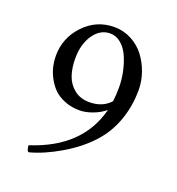

<svg xmlns="http://www.w3.org/2000/svg" viewBox="-119 -729 769 833"><g transform="rotate(20 266.0 -313.0)"><path d="M373 -327.1Q377 -354.5 377 -393.6Q377 -427.7 369.6 -462.9Q362.3 -498 348.9 -529.3Q335.4 -560.5 312.5 -580.1Q289.6 -599.6 261.7 -599.6Q215.8 -599.6 185.5 -555.9Q155.3 -512.2 155.3 -446.3Q155.3 -402.3 167 -367.9Q178.7 -333.5 207 -310.8Q235.4 -288.1 277.3 -288.1Q337.4 -288.1 373 -327.1ZM93.8 -22.5Q316.9 -94.2 365.2 -284.2Q340.8 -263.7 308.6 -252Q276.4 -240.2 250 -240.2Q210.9 -240.2 179.2 -253.2Q147.5 -266.1 128.2 -285.9Q108.9 -305.7 95.7 -331.5Q82.5 -357.4 77.4 -381.1Q72.3 -404.8 72.3 -427.7Q72.3 -510.7 129.6 -571.3Q187 -631.8 269.5 -631.8Q312 -631.8 348.9 -612.3Q385.7 -592.8 409.7 -561Q433.6 -529.3 447.3 -490.2Q460.9 -451.2 460.9 -411.1Q460.9 -335.9 437 -269.3Q413.1 -202.6 367.2 -152.3Q317.4 -97.7 243.9 -54.4Q170.4 -11.2 105.5 5.9Q99.6 5.9 96.7 -4.6Q93.8 -15.1 93.8 -22.5Z"/></g></svg>

Font: Amiri Quran Colored
Style: Regular
Weight: 400
Designer: Khaled Hosny
Version: Version 000.111